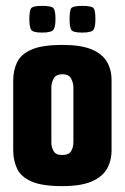

<svg xmlns="http://www.w3.org/2000/svg" viewBox="-20 -629 425 654"><path d="M192 5Q123 5 87 -11Q51 -27 38 -55Q25 -83 25 -117V-354Q25 -389 38 -416.5Q51 -444 87 -460Q123 -476 194 -476Q255 -476 291.5 -461Q328 -446 344 -419Q360 -392 360 -356V-117Q360 -81 344 -53.5Q328 -26 291.5 -10.5Q255 5 192 5ZM191 -101Q215 -101 222.5 -114.5Q230 -128 230 -144V-332Q230 -346 222.5 -361Q215 -376 193 -376Q170 -376 162.5 -361Q155 -346 155 -332V-142Q155 -128 162.5 -114.5Q170 -101 191 -101ZM260 -518Q227 -518 222 -528.5Q217 -539 217 -564Q217 -591 222 -600Q227 -609 260 -609Q294 -609 299.5 -600Q305 -591 305 -564Q305 -539 299 -528.5Q293 -518 260 -518ZM123 -518Q91 -518 85.5 -528.5Q80 -539 80 -564Q80 -591 85.5 -600Q91 -609 123 -609Q157 -609 163 -600Q169 -591 169 -564Q169 -539 162.5 -528.5Q156 -518 123 -518Z"/></svg>

Font: Smooch Sans ExtraBold
Style: Regular
Weight: 800
Designer: Robert E. Leuschke
Foundry: Robert E. Leuschke
Version: Version 1.010